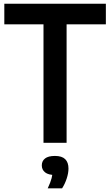

<svg xmlns="http://www.w3.org/2000/svg" viewBox="-20 -760 586 1022"><path d="M211.5 0V-630.5H3V-740H543.5V-630.5H334.5V0ZM234 242.5Q249 210.5 254.8 188.2Q260.5 166 260.5 143L284 171.5H273.5Q237.5 171.5 220 157.5Q202.5 143.5 202.5 120.5Q202.5 97 219.8 83.5Q237 70 272.5 70Q309.5 70 327 87.2Q344.5 104.5 344.5 137Q344.5 161.5 335 190.5Q325.5 219.5 310.5 242.5Z"/></svg>

Font: Encode Sans SC Condensed SemiBold
Style: Regular
Weight: 600
Width: 3
Designer: Multiple Designers
Foundry: Impallari Type
Version: Version 3.002